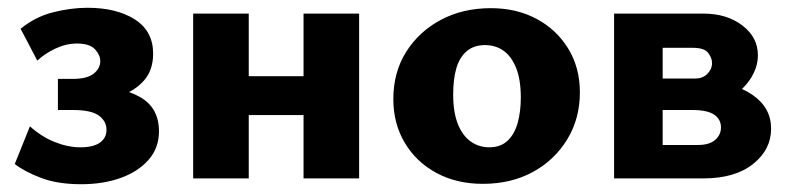

<svg xmlns="http://www.w3.org/2000/svg" viewBox="-20 -459 2028 494"><path d="M189 15Q128 15 85 -1.5Q42 -18 18 -37L57 -134Q87 -107 121 -93.5Q155 -80 187 -80Q220 -80 237 -92Q254 -104 254 -125Q254 -147 234.5 -161.5Q215 -176 167 -176H129V-256H167Q204 -256 221 -269.5Q238 -283 238 -302Q238 -317 224.5 -332Q211 -347 178 -347Q150 -347 122.5 -334Q95 -321 76 -303L33 -385Q71 -416 117 -427.5Q163 -439 205 -439Q280 -439 327 -409Q374 -379 374 -321Q374 -279 351 -252.5Q328 -226 291.5 -213.5Q255 -201 215 -201V-237Q291 -237 340 -209.5Q389 -182 389 -121Q389 -78 362 -47.5Q335 -17 290 -1Q245 15 189 15Z M761 0V-424H904V0ZM477 0V-424H620V0ZM547 -163V-263H832V-163Z M1222 14Q1155 14 1103 -14Q1051 -42 1021.5 -91.5Q992 -141 992 -204Q992 -273 1025 -325.5Q1058 -378 1114.5 -408Q1171 -438 1243 -438Q1309 -438 1360.5 -410.5Q1412 -383 1442 -334Q1472 -285 1472 -221Q1472 -154 1439.5 -100.5Q1407 -47 1351 -16.5Q1295 14 1222 14ZM1239 -80Q1268 -80 1286 -97Q1304 -114 1312 -143Q1320 -172 1320 -208Q1320 -254 1308 -284Q1296 -314 1275.5 -328.5Q1255 -343 1228 -343Q1199 -343 1180.5 -327Q1162 -311 1154 -283Q1146 -255 1146 -216Q1146 -170 1158 -140Q1170 -110 1191 -95Q1212 -80 1239 -80Z M1560 0V-424H1790Q1850 -424 1890 -393.5Q1930 -363 1930 -317Q1930 -284 1909 -253.5Q1888 -223 1852.5 -204Q1817 -185 1774 -185L1793 -248Q1868 -248 1916 -215Q1964 -182 1964 -128Q1964 -74 1917.5 -37Q1871 0 1790 0ZM1685 -86H1776Q1805 -86 1820 -99Q1835 -112 1835 -131Q1835 -152 1817.5 -164Q1800 -176 1760 -176H1649V-257H1769Q1788 -257 1800 -269Q1812 -281 1812 -297Q1812 -310 1802 -323Q1792 -336 1762 -336H1685Z"/></svg>

Font: Ysabeau Infant ExtraBold
Style: Regular
Weight: 800
Designer: Christian Thalmann (Catharsis Fonts)
Version: Version 2.001;gftools[0.9.30]; featfreeze: ss01,ss02,lnum